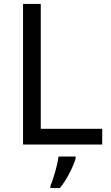

<svg xmlns="http://www.w3.org/2000/svg" viewBox="-20 -734 564 975"><path d="M97 0H499V-80H187V-714H97ZM364 70V61H277C272 104 251 176 236 209V221H284C320 178 355 106 364 70Z"/></svg>

Font: Noto Sans EgyptHiero
Style: Regular
Weight: 400
Designer: Monotype Design Team
Foundry: Monotype Imaging Inc.
Version: Version 2.002